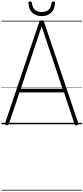

<svg xmlns="http://www.w3.org/2000/svg" viewBox="-20 -1698 1139 2623"><path d="M70 13Q55 10 50.5 3Q46 -4 50 -16L516 -1397Q520 -1410 527.5 -1415Q535 -1420 549 -1420Q564 -1420 571 -1415Q578 -1410 582 -1397L1049 -16Q1053 -4 1048.5 3Q1044 10 1029 13Q1015 15 1008 10.5Q1001 6 996 -10L854 -436H246L103 -10Q98 5 91 10Q84 15 70 13ZM264 -486H834L549 -1338ZM550 -1478Q471 -1478 422.5 -1522.5Q374 -1567 368 -1658Q368 -1668 374 -1673Q380 -1678 393 -1678Q404 -1678 409 -1673Q414 -1668 416 -1658Q423 -1593 457 -1563.5Q491 -1534 550 -1534Q609 -1534 643.5 -1563.5Q678 -1593 684 -1658Q686 -1668 690.5 -1673Q695 -1678 706 -1678Q719 -1678 725.5 -1673Q732 -1668 731 -1658Q728 -1598 704.5 -1558.5Q681 -1519 641.5 -1498.5Q602 -1478 550 -1478ZM0 895H1099V905H0ZM0 -20H1099V0H0ZM0 -505H1099V-500H0ZM0 -1415H1099V-1405H0Z"/></svg>

Font: Playwrite BE WAL Guides
Style: Regular
Weight: 400
Designer: Veronika Burian, José Scaglione
Foundry: TypeTogether
Version: Version 1.003